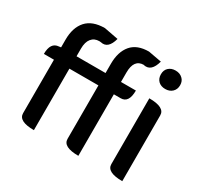

<svg xmlns="http://www.w3.org/2000/svg" viewBox="-165 -1024 1294 1238"><g transform="rotate(30 482.0 -405.0)"><path d="M552 0Q437 0 437 -60V-458H221V0Q106 0 106 -60V-458H31Q31 -544 91 -548L106 -550V-608Q106 -697 151 -748Q197 -799 289 -799L394 -779Q371 -693 312 -707L300 -708Q263 -708 242 -682Q221 -656 221 -607V-550H437V-619Q437 -708 480 -759Q523 -810 611 -810L709 -792Q686 -705 626 -718L625 -719Q552 -719 552 -620V-550H663Q663 -458 603 -458H552V0ZM879 0Q763 0 763 -60V-550Q879 -550 879 -490V0ZM769 -672Q750 -691 750 -722Q750 -753 769 -771Q789 -790 821 -790Q853 -790 873 -771Q893 -753 893 -722Q893 -691 873 -672Q853 -653 821 -653Q789 -653 769 -672Z"/></g></svg>

Font: Swei Half Moon CJK SC
Style: Medium
Weight: 500
Version: Version 2.071